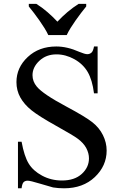

<svg xmlns="http://www.w3.org/2000/svg" viewBox="-20 -974 640 1010"><path d="M493.5 -729.5V-483H474.5Q465.5 -554 441 -595.8Q416.5 -637.5 370.8 -662.8Q325 -688 277 -688Q223 -688 187 -654.2Q151 -620.5 151 -578.5Q151 -545.5 173.5 -518.5Q206 -479 329 -413.5Q429 -360 465.5 -331.2Q502 -302.5 521.5 -263.2Q541 -224 541 -182Q541 -101.5 478.8 -42.5Q416.5 16.5 317 16.5Q286 16.5 259 12Q242.5 8 190.8 -7.8Q139 -23.5 126 -23.5Q112 -23.5 104.2 -15.8Q96.5 -8 93.5 16.5H74.5V-228.5H93.5Q107.5 -152 130.8 -113.8Q154 -75.5 201.5 -50Q249 -24.5 306 -24.5Q372 -24.5 410 -59Q448 -93.5 448 -141Q448 -168 433.8 -195Q419.5 -222 388 -245Q367 -261 275.5 -312Q184 -363 145.8 -393.8Q107.5 -424.5 87 -461.2Q66.5 -498 66.5 -542Q66.5 -618.5 125.8 -674Q185 -729.5 276 -729.5Q333.5 -729.5 396.5 -701.5Q426.5 -689 439 -689Q451.5 -689 460.8 -696.8Q470 -704.5 474.5 -729.5ZM131.5 -953.5H171.5Q186 -944.5 200.8 -933.5Q215.5 -922.5 229.8 -910.2Q244 -898 257.2 -885.2Q270.5 -872.5 282 -860Q293.5 -872.5 306.8 -885.2Q320 -898 334.5 -910.2Q349 -922.5 364 -933.5Q379 -944.5 393.5 -953.5H433.5V-940Q421.5 -925.5 407 -906.5Q392.5 -887.5 378.2 -867.2Q364 -847 351.5 -827Q339 -807 331 -789.5H234Q226 -807 213.5 -827Q201 -847 186.8 -867.2Q172.5 -887.5 158 -906.5Q143.5 -925.5 131.5 -940Z"/></svg>

Font: MM Phetkon
Style: Regular
Weight: 400
Designer: Khon Soe Zaw Thu
Version: Version 1.00 July 15, 2016, initial release